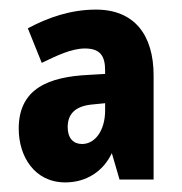

<svg xmlns="http://www.w3.org/2000/svg" viewBox="-20 -808 380 400"><path d="M180 -788C128 -788 81 -772 38 -749L67 -677C98 -692 129 -707 157 -707C190 -707 199 -690 199 -661V-654L165 -652C82 -648 19 -624 19 -540C19 -482 52 -428 116 -428C160 -428 195 -451 213 -489L229 -434H300V-651C300 -735 260 -788 180 -788ZM169 -590 199 -593V-578C199 -536 178 -508 151 -508C133 -508 121 -520 121 -543C121 -570 136 -586 169 -590Z"/></svg>

Font: Noto Sans Malayalam UI ExtraCondensed ExtraBold
Style: Regular
Weight: 800
Width: 2
Designer: Jelle Bosma - Monotype Design Team
Foundry: Monotype Imaging Inc.
Version: Version 2.104